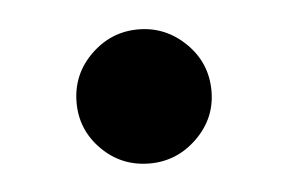

<svg xmlns="http://www.w3.org/2000/svg" viewBox="-28 -337 336 224"><g transform="rotate(-5 140.0 -224.5)"><path d="M140 -146Q107 -146 84 -169Q61 -192 61 -224Q61 -257 84.5 -280Q108 -303 140 -303Q172 -303 195.5 -280Q219 -257 219 -224Q219 -192 195.5 -169Q172 -146 140 -146Z"/></g></svg>

Font: Teachers
Style: Bold
Weight: 700
Designer: Alfredo Marco Pradil, Chank Diesel
Version: Version 1.001